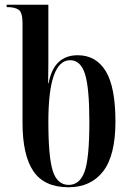

<svg xmlns="http://www.w3.org/2000/svg" viewBox="-20 -780 550 810"><path d="M269 10Q363 10 415 -57Q467 -124 467 -267Q467 -413 426 -480Q385 -547 308 -547Q207 -547 185 -429H183Q184 -477 184 -513Q184 -549 184 -577V-760H8V-750H11Q42 -750 58.5 -739Q75 -728 75 -682V-263Q75 -125 121 -57.5Q167 10 269 10ZM270 0Q222 0 203 -58Q184 -116 184 -266Q184 -526 276 -526Q320 -526 338.5 -468Q357 -410 357 -266Q357 -110 336.5 -55Q316 0 270 0Z"/></svg>

Font: Noto Serif Display Condensed Semi
Style: Regular
Weight: 600
Width: 3
Designer: Monotype Design Team
Foundry: Monotype Imaging Inc.
Version: Version 1.900